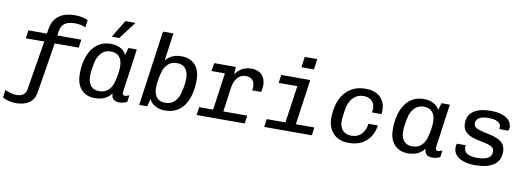

<svg xmlns="http://www.w3.org/2000/svg" viewBox="-92 -1191 4961 1812"><g transform="rotate(10 2388.0 -285.0)"><path d="M104 186Q84 186 59 182Q34 178 12 170.5Q-10 163 -24 154L-14 80Q11 94 42 101.5Q73 109 96 109Q117 109 136.5 103.5Q156 98 171.5 81Q187 64 192 30L268 -433H91L102 -511H279L287 -559Q297 -619 327.5 -656Q358 -693 404.5 -710.5Q451 -728 509 -728Q548 -728 582 -721Q616 -714 636 -703L626 -632Q602 -644 574.5 -648.5Q547 -653 522 -653Q492 -653 462.5 -645Q433 -637 413 -616Q393 -595 386 -555L379 -511H609L598 -433H368L291 44Q279 121 228.5 153.5Q178 186 104 186Z M826 10Q776 10 736.5 -12Q697 -34 674 -78.5Q651 -123 651 -191Q651 -259 665.5 -319Q680 -379 709.5 -424Q739 -469 784.5 -495Q830 -521 892 -521Q943 -521 982.5 -501Q1022 -481 1041 -442L1061 -511H1141L1089 -139Q1085 -113 1084 -102Q1083 -91 1083 -83Q1083 -72 1089 -66.5Q1095 -61 1104 -61Q1114 -61 1125 -64.5Q1136 -68 1147 -73L1138 -8Q1122 0 1103.5 5Q1085 10 1063 10Q1026 10 1006.5 -9Q987 -28 989 -63Q958 -24 919.5 -7Q881 10 826 10ZM860 -62Q908 -62 939.5 -88Q971 -114 987 -160Q1002 -210 1008 -250Q1014 -290 1014 -323Q1014 -382 986.5 -416Q959 -450 905 -450Q855 -450 822.5 -421Q790 -392 773 -343Q762 -297 756 -258Q750 -219 750 -187Q750 -154 761 -125Q772 -96 796 -79Q820 -62 860 -62ZM887 -589 989 -756H1082L1083 -753L959 -589Z M1501 10Q1450 10 1409.5 -11.5Q1369 -33 1349 -73L1331 0H1254L1355 -720H1455L1418 -455Q1439 -481 1475 -501Q1511 -521 1571 -521Q1650 -521 1698.5 -470.5Q1747 -420 1747 -322Q1747 -261 1734.5 -202Q1722 -143 1693.5 -95Q1665 -47 1617.5 -18.5Q1570 10 1501 10ZM1493 -62Q1541 -62 1572 -88.5Q1603 -115 1620 -159Q1634 -204 1641 -245Q1648 -286 1648 -321Q1648 -357 1637 -386Q1626 -415 1602 -432.5Q1578 -450 1539 -450Q1489 -450 1458 -424Q1427 -398 1411 -357Q1396 -307 1389 -265Q1382 -223 1382 -185Q1382 -150 1393.5 -122Q1405 -94 1429.5 -78Q1454 -62 1493 -62Z M1938 0 1999 -433H1870L1883 -511H2090L2086 -437Q2110 -477 2148.5 -499Q2187 -521 2240 -521Q2303 -521 2339 -484Q2375 -447 2375 -384Q2375 -369 2372.5 -352.5Q2370 -336 2366 -320H2280Q2282 -330 2283 -337.5Q2284 -345 2284 -351Q2284 -443 2197 -443Q2151 -443 2120 -408Q2089 -373 2080 -315L2036 0ZM1804 0 1815 -77H2276L2265 0Z M2631 0 2693 -433H2514L2525 -511H2803L2731 0ZM2452 0 2463 -77H2919L2908 0ZM2700 -616 2714 -717H2834L2820 -616Z M3256 10Q3198 10 3153.5 -15Q3109 -40 3084.5 -86.5Q3060 -133 3060 -196Q3060 -211 3061.5 -227Q3063 -243 3067 -271Q3078 -348 3113 -404Q3148 -460 3203 -490.5Q3258 -521 3328 -521H3336Q3422 -521 3472.5 -475Q3523 -429 3523 -349Q3523 -339 3523 -329.5Q3523 -320 3521 -311H3431Q3434 -329 3434 -344Q3434 -398 3403.5 -424Q3373 -450 3327 -450Q3266 -450 3225.5 -407.5Q3185 -365 3174 -289Q3169 -252 3166 -231.5Q3163 -211 3162.5 -201.5Q3162 -192 3162 -185Q3162 -123 3193.5 -92Q3225 -61 3275 -61Q3334 -61 3370 -97Q3406 -133 3416 -200H3506Q3492 -102 3428 -46Q3364 10 3265 10Z M3826 10Q3776 10 3736.5 -12Q3697 -34 3674 -78.5Q3651 -123 3651 -191Q3651 -259 3665.5 -319Q3680 -379 3709.5 -424Q3739 -469 3784.5 -495Q3830 -521 3892 -521Q3943 -521 3982.5 -501Q4022 -481 4041 -442L4061 -511H4141L4089 -139Q4085 -113 4084 -102Q4083 -91 4083 -83Q4083 -72 4089 -66.5Q4095 -61 4104 -61Q4114 -61 4125 -64.5Q4136 -68 4147 -73L4138 -8Q4122 0 4103.5 5Q4085 10 4063 10Q4026 10 4006.5 -9Q3987 -28 3989 -63Q3958 -24 3919.5 -7Q3881 10 3826 10ZM3860 -62Q3908 -62 3939.5 -88Q3971 -114 3987 -160Q4002 -210 4008 -250Q4014 -290 4014 -323Q4014 -382 3986.5 -416Q3959 -450 3905 -450Q3855 -450 3822.5 -421Q3790 -392 3773 -343Q3762 -297 3756 -258Q3750 -219 3750 -187Q3750 -154 3761 -125Q3772 -96 3796 -79Q3820 -62 3860 -62Z M4469 10Q4376 10 4320 -25.5Q4264 -61 4264 -121Q4264 -132 4265.5 -142Q4267 -152 4270 -160H4357Q4355 -156 4354.5 -150.5Q4354 -145 4354 -137Q4354 -99 4387.5 -80Q4421 -61 4481 -61Q4546 -61 4582.5 -81Q4619 -101 4619 -141Q4619 -165 4607.5 -179Q4596 -193 4566.5 -203Q4537 -213 4483 -223Q4391 -239 4351 -272.5Q4311 -306 4311 -363Q4311 -444 4371 -482.5Q4431 -521 4529 -521H4535Q4628 -521 4681 -487Q4734 -453 4734 -398Q4734 -391 4732.5 -382Q4731 -373 4728 -365H4640Q4642 -372 4642 -376.5Q4642 -381 4642 -386Q4642 -418 4610 -434.5Q4578 -451 4523 -451Q4468 -451 4436 -433Q4404 -415 4404 -379Q4404 -360 4415 -347Q4426 -334 4456 -324Q4486 -314 4541 -303Q4604 -291 4641.5 -272.5Q4679 -254 4696 -226Q4713 -198 4713 -158Q4713 -75 4651 -32.5Q4589 10 4475 10Z"/></g></svg>

Font: Chivo Mono
Style: Italic
Weight: 400
Italic angle: -8.05°
Monospace: yes
Version: Version 1.008